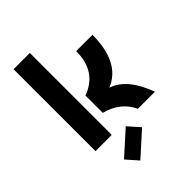

<svg xmlns="http://www.w3.org/2000/svg" viewBox="-277 -857 1222 1222"><g transform="rotate(-45 333.5 -246.5)"><path d="M618.2 0Q618.2 0 464.4 0Q414.6 -106.9 288.1 -139.2V-295.4Q446.3 -352.5 446.3 -537.1H592.8Q592.8 -289.1 430.7 -223.1Q550.3 -184.6 618.2 0ZM331.1 24.4 400.4 102.1 242.7 244.1 173.8 166ZM83 0V-737.3H229.5V0Z"/></g></svg>

Font: Newest Shape
Style: Bold
Weight: 700
Designer: Wojciech Kalinowski "wmk69" (wmk69@o2.pl)
Foundry: Wojciech Kalinowski "wmk69" (wmk69@o2.pl)
Version: Version 1.0.0; 2022-02-24